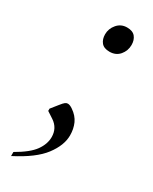

<svg xmlns="http://www.w3.org/2000/svg" viewBox="-174 -503 588 739"><g transform="rotate(30 119.5 -134.0)"><path d="M145 -345Q120 -345 108.5 -359Q97 -373 97 -395Q97 -420 114 -440Q131 -460 158 -460Q183 -460 194.5 -446Q206 -432 206 -410Q206 -384 189.5 -364.5Q173 -345 145 -345ZM18 192V174Q74 142 95.5 112Q117 82 117 51Q117 11 84 -11L55 -30V-40L79 -70Q90 -84 95.5 -88Q101 -92 107 -92Q116 -92 129 -83Q154 -66 164.5 -42.5Q175 -19 175 10Q175 54 139.5 101Q104 148 18 192Z"/></g></svg>

Font: Spectral
Style: Italic
Weight: 400
Italic angle: -10°
Designer: Jean-Baptiste Levee
Foundry: Production Type
Version: Version 2.001